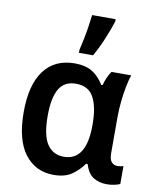

<svg xmlns="http://www.w3.org/2000/svg" viewBox="-89 -870 778 949"><g transform="rotate(10 300.0 -395.5)"><path d="M244 10Q154 10 100 -60.5Q46 -131 46 -271Q46 -407 99.5 -479Q153 -551 254 -551Q307 -551 341 -530.5Q375 -510 400 -469H407Q411 -486 419.5 -506Q428 -526 439 -541H538Q530 -519 523 -484Q516 -449 511.5 -407.5Q507 -366 507 -325V-145Q507 -113 519 -100.5Q531 -88 548 -88Q555 -88 564.5 -89.5Q574 -91 578 -93V-3Q571 1 552.5 5.5Q534 10 511 10Q474 10 445 -7.5Q416 -25 402 -72H394Q372 -40 337.5 -15Q303 10 244 10ZM279 -87Q392 -87 392 -264V-270Q392 -356 366 -404.5Q340 -453 277 -453Q218 -453 192 -407.5Q166 -362 166 -273Q166 -174 195.5 -130.5Q225 -87 279 -87ZM264 -621Q270 -645 276.5 -677Q283 -709 288 -742Q293 -775 296 -801H414V-790Q403 -754 381.5 -702Q360 -650 335 -606H264Z"/></g></svg>

Font: Noto Sans Mono SemiBold
Style: Regular
Weight: 600
Designer: Monotype Design Team
Foundry: Monotype Imaging Inc.
Version: Version 2.014; ttfautohint (v1.8.4.7-5d5b)